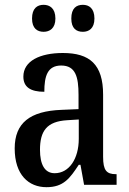

<svg xmlns="http://www.w3.org/2000/svg" viewBox="-20 -767 537 797"><path d="M324 -635C349 -635 372 -649 372 -690C372 -733 349 -747 324 -747C297 -747 276 -733 276 -690C276 -649 297 -635 324 -635ZM161 -635C186 -635 210 -649 210 -690C210 -733 186 -747 161 -747C135 -747 113 -733 113 -690C113 -649 135 -635 161 -635ZM173 10C244 10 270 -27 307 -83H314L329 0H464V-44H461C422 -44 408 -60 408 -116V-374C408 -500 352 -547 241 -547C146 -547 77 -514 77 -449C77 -406 106 -386 164 -386C164 -451 177 -495 234 -495C294 -495 306 -447 306 -373V-314L235 -311C105 -306 41 -257 41 -151C41 -41 99 10 173 10ZM207 -48C165 -48 146 -85 146 -145C146 -223 174 -263 259 -268L307 -271V-191C307 -108 267 -48 207 -48Z"/></svg>

Font: Noto Serif Devanagari Condensed Medium
Style: Regular
Weight: 500
Width: 3
Designer: Universal Thirst, Indian Type Foundry and the Monotype Design Team
Foundry: Monotype Imaging Inc.
Version: Version 2.004